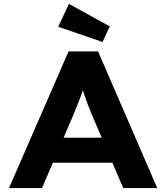

<svg xmlns="http://www.w3.org/2000/svg" viewBox="-20 -963 851 983"><path d="M26 0 331 -700H482L785 0H611L449 -379Q440 -401 431.5 -423Q423 -445 415 -468Q407 -491 400 -513Q393 -535 387 -555L421 -556Q415 -532 407.5 -510Q400 -488 392 -466.5Q384 -445 375 -423Q366 -401 357 -378L195 0ZM169 -130 224 -258H584L625 -130ZM505 -748 278 -826 333 -943 542 -828Z"/></svg>

Font: Lexend Exa
Style: Bold
Weight: 700
Designer: Bonnie Shaver-Troup, Thomas Jockin
Foundry: Lexend
Version: Version 1.007